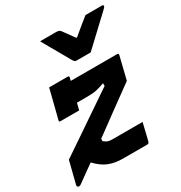

<svg xmlns="http://www.w3.org/2000/svg" viewBox="-195 -963 1044 1110"><g transform="rotate(-30 327.0 -407.5)"><path d="M455 -625H361Q354 -625 349 -629Q344 -633 336 -647Q331 -656 319.5 -676.5Q308 -697 292.5 -724Q277 -751 261.5 -778Q246 -805 234 -827H343Q361 -827 370 -816Q376 -808 389.5 -789.5Q403 -771 425 -740H431Q467 -770 491.5 -790.5Q516 -811 537 -827H647Q658 -827 656 -818Q655 -814 651 -809.5Q647 -805 631 -790Q617 -777 592.5 -754Q568 -731 541.5 -706Q515 -681 491.5 -659Q468 -637 455 -625ZM146 -570H270Q281 -570 278 -559Q276 -551 273 -540H583Q593 -540 591 -529L554 -378Q489 -331 413.5 -276Q338 -221 258 -162V-146Q275 -133 286.5 -130Q298 -127 315 -127H514Q513 -123 509 -106Q505 -89 500 -68Q495 -47 491 -30.5Q487 -14 486 -11Q483 0 472 0H309Q259 0 218.5 -15.5Q178 -31 137 -74Q108 -54 80 -33.5Q52 -13 24 7Q17 12 11 12Q5 12 1 8.5Q-3 5 -1 -4L36 -151Q106 -198 169 -241Q232 -284 295.5 -327Q359 -370 428 -417V-435Q397 -424 373.5 -418.5Q350 -413 309 -413H241Q238 -400 235 -388.5Q232 -377 230 -368H106Q94 -368 98 -379Q104 -401 113 -438Q122 -475 131.5 -511.5Q141 -548 146 -570Z"/></g></svg>

Font: Recursive Mn Lnr St XBd
Style: Italic
Weight: 800
Italic angle: -15°
Monospace: yes
Version: Version 1.079;hotconv 1.0.112;makeotfexe 2.5.65598; ttfautoh